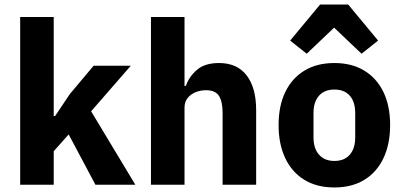

<svg xmlns="http://www.w3.org/2000/svg" viewBox="-20 -815 1777 847"><path d="M69 0V-740H217V-415V-303H223L288 -400L393 -525H557L382 -324L577 0H401L283 -222L217 -148V0Z M646 0V-740H794V-436H800Q814 -477 849 -507Q884 -537 946 -537Q1026 -537 1068 -482.5Q1110 -428 1110 -329V0H962V-317Q962 -367 946 -392Q930 -417 889 -417Q865 -417 843.5 -408.5Q822 -400 808 -383Q794 -366 794 -340V0Z M1455 12Q1378 12 1323 -21.5Q1268 -55 1238.5 -117Q1209 -179 1209 -263Q1209 -348 1238.5 -409Q1268 -470 1323 -503.5Q1378 -537 1455 -537Q1532 -537 1587 -503.5Q1642 -470 1671.5 -409Q1701 -348 1701 -263Q1701 -179 1671.5 -117Q1642 -55 1587 -21.5Q1532 12 1455 12ZM1455 -105Q1499 -105 1523 -132.5Q1547 -160 1547 -209V-316Q1547 -366 1523 -393Q1499 -420 1455 -420Q1412 -420 1387.5 -393Q1363 -366 1363 -316V-209Q1363 -160 1387.5 -132.5Q1412 -105 1455 -105ZM1392 -795H1516L1648 -636L1575 -578L1454 -693L1333 -578L1260 -636Z"/></svg>

Font: IBM Plex Sans
Style: Bold
Weight: 700
Designer: Mike Abbink, Paul van der Laan, Pieter van Rosmalen
Foundry: Bold Monday
Version: Version 3.201